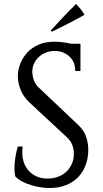

<svg xmlns="http://www.w3.org/2000/svg" viewBox="-20 -922 515 957"><path d="M233 -770Q265 -805 296 -838Q327 -871 359 -902Q371 -890 382 -876.5Q393 -863 401 -848Q360 -825 320 -804.5Q280 -784 239 -764ZM368 -301Q399 -272 409.5 -239.5Q420 -207 420 -176Q420 -134 406.5 -98.5Q393 -63 368.5 -38Q344 -13 308.5 1Q273 15 229 15Q210 15 186.5 12Q163 9 139 2Q115 -5 93 -16Q71 -27 56 -43Q54 -52 53 -62.5Q52 -73 52 -84Q52 -108 56.5 -137Q61 -166 69 -192H93Q92 -182 91.5 -175.5Q91 -169 91 -164Q91 -103 126.5 -67.5Q162 -32 216 -32H224Q249 -33 272 -42Q295 -51 311.5 -67Q328 -83 338 -105Q348 -127 348 -155Q348 -208 312 -239L125 -413Q95 -442 82 -476.5Q69 -511 69 -541Q69 -573 81 -604Q93 -635 115.5 -659.5Q138 -684 171.5 -699Q205 -714 249 -714Q269 -714 291.5 -711.5Q314 -709 334 -704H381V-568H355Q355 -615 325 -641.5Q295 -668 253 -668Q228 -668 207.5 -659.5Q187 -651 172 -636.5Q157 -622 149 -603.5Q141 -585 141 -564Q141 -546 148.5 -523Q156 -500 179 -480Z"/></svg>

Font: Constantine
Style: Regular
Weight: 400
Designer: Dukom Design
Version: Version 1.001;PS 001.001;hotconv 1.0.56;makeotf.lib2.0.21325